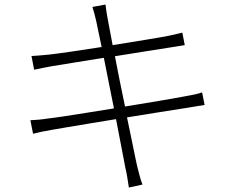

<svg xmlns="http://www.w3.org/2000/svg" viewBox="-20 -798 1040 854"><path d="M408.2 -703.1Q404.3 -721.2 399.9 -737.1Q395.5 -752.9 391.1 -767.1L449.2 -777.8Q450.7 -764.6 453.4 -746.8Q456.1 -729 459 -713.9Q460 -708 466.1 -676Q472.2 -644 481 -597.2Q559.1 -609.9 628.2 -621.1Q697.3 -632.3 731.9 -639.2Q752.9 -643.6 767.1 -647.2Q781.2 -650.9 791 -652.8L801.8 -597.2Q794.4 -596.2 777.8 -593.5Q761.2 -590.8 743.2 -587.9Q707 -582 637.7 -571.3Q568.4 -560.5 491.2 -547.9Q501 -497.1 512.5 -439Q523.9 -380.9 536.1 -324.2Q616.2 -337.4 687.7 -349.4Q759.3 -361.3 799.8 -369.1Q828.6 -374 847.2 -378.2Q865.7 -382.3 878.9 -387.2L890.1 -331.1Q877.4 -329.6 857.2 -325.9Q836.9 -322.3 809.1 -317.9Q764.6 -311 693.8 -299.8Q623 -288.6 544.9 -275.9Q556.2 -222.7 565.4 -177.5Q574.7 -132.3 580.8 -102.1Q586.9 -71.8 588.9 -64Q594.2 -42.5 600.3 -19Q606.4 4.4 613.8 22.9L553.2 36.1Q549.3 11.2 545.9 -10.5Q542.5 -32.2 537.1 -54.2Q535.6 -62.5 529.8 -93Q523.9 -123.5 515.1 -168.9Q506.3 -214.4 496.1 -268.1Q436 -258.3 379.9 -249Q323.7 -239.7 279.1 -232.2Q234.4 -224.6 209 -220.2Q181.2 -215.3 162.4 -211.4Q143.6 -207.5 127 -203.1L115.2 -263.2Q131.3 -263.7 154.1 -265.9Q176.8 -268.1 193.8 -271Q220.2 -273.9 265.9 -280.8Q311.5 -287.6 368.7 -296.9Q425.8 -306.2 486.8 -315.9Q475.6 -373 463.6 -431.6Q451.7 -490.2 441.9 -541Q367.7 -528.8 303.5 -518.6Q239.3 -508.3 207 -502.9Q187.5 -499 169.9 -495.8Q152.3 -492.7 131.8 -487.8L120.1 -548.8Q136.7 -549.8 155.3 -551.3Q173.8 -552.7 198.2 -555.2Q229.5 -558.6 293.7 -567.9Q357.9 -577.1 432.1 -588.9Q422.4 -634.8 416 -665.5Q409.7 -696.3 408.2 -703.1Z"/></svg>

Font: Source Han Sans CN Light
Style: Regular
Weight: 300
Designer: Ryoko NISHIZUKA  (kana, bopomofo & ideographs); Paul D. Hunt (Latin, Greek & Cyrillic); Sandoll Communications , Soo-you
Foundry: Adobe
Version: Version 2.000;hotconv 1.0.107;makeotfexe 2.5.65593